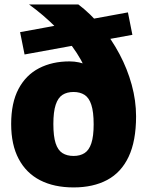

<svg xmlns="http://www.w3.org/2000/svg" viewBox="-20 -828 659 860"><path d="M309.5 11.5Q222.5 11.5 160 -20.5Q97.5 -52.5 63.8 -116Q30 -179.5 30 -272.5Q30 -367.5 63 -429.8Q96 -492 155 -522.5Q214 -553 291.5 -553Q335 -553 375 -535Q415 -517 440.5 -476L381.5 -467Q363.5 -529.5 324 -590.2Q284.5 -651 229.5 -706.2Q174.5 -761.5 110 -808H331Q386 -766.5 433 -709.2Q480 -652 515.2 -585.8Q550.5 -519.5 570 -448.2Q589.5 -377 589.5 -307Q589.5 -196.5 556.2 -126Q523 -55.5 460.2 -22Q397.5 11.5 309.5 11.5ZM309.5 -129.5Q339 -129.5 359 -142.5Q379 -155.5 389.2 -186.5Q399.5 -217.5 399.5 -271Q399.5 -326.5 389.2 -358.2Q379 -390 358.8 -403Q338.5 -416 309.5 -416Q280 -416 260 -403.2Q240 -390.5 229.5 -359Q219 -327.5 219 -272.5Q219 -217.5 229.2 -186.2Q239.5 -155 259.8 -142.2Q280 -129.5 309.5 -129.5ZM90 -584 70 -684 553 -772.5 573 -672Z"/></svg>

Font: Encode Sans Condensed Thin ExtraBold
Style: Regular
Weight: 800
Version: Version 3.002